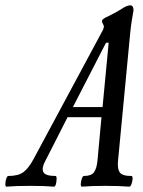

<svg xmlns="http://www.w3.org/2000/svg" viewBox="-89 -696 536 719"><path d="M-65 3Q-69 3 -69 -7Q-69 -17 -65.5 -27Q-62 -37 -58 -37Q-20 -37 -0.5 -52Q19 -67 37 -101L296 -583Q300 -591 300 -597Q300 -599 299 -601.5Q298 -604 296 -607Q293 -612 293 -618Q293 -625 318 -636Q345 -649 367 -663Q386 -676 399 -676Q411 -676 411 -657Q408 -640 404.5 -619Q401 -598 398 -566L353 -94Q350 -65 359 -51Q368 -37 403 -37Q408 -37 407.5 -27Q407 -17 403.5 -7Q400 3 395 3Q358 0 306 0Q252 0 218 3Q213 3 213.5 -7Q214 -17 217.5 -27Q221 -37 225 -37Q253 -37 263 -51Q273 -65 276 -94L291 -257H164L80 -92Q66 -66 73.5 -51.5Q81 -37 119 -37Q123 -37 123 -27Q123 -17 120.5 -7Q118 3 113 3Q77 0 24 0Q-31 0 -65 3ZM308 -536 184 -295H295L318 -536Z"/></svg>

Font: Junicode Two Beta Condensed Medium
Style: Italic
Weight: 500
Width: 3
Italic angle: -9°
Version: Version 1.053; ttfautohint (v1.8.4)